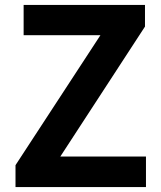

<svg xmlns="http://www.w3.org/2000/svg" viewBox="-20 -760 653 780"><path d="M43 0H573V-124H225L569 -652V-740H76V-617H388L43 -89Z"/></svg>

Font: Noto Sans Mono CJK JP Bold
Style: Regular
Weight: 700
Designer: Ryoko NISHIZUKA (kana & ideographs); Paul D. Hunt (Latin, Greek & Cyrillic); Wenlong ZHANG (bopomofo); Sandoll Communica
Foundry: Adobe Systems Incorporated
Version: Version 1.004;PS 1.004;hotconv 1.0.82;makeotf.lib2.5.63406